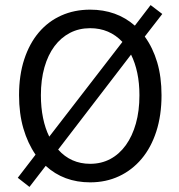

<svg xmlns="http://www.w3.org/2000/svg" viewBox="-20 -706 704 756"><path d="M335 12Q231 12 160 -53L96 30L50 -6L120 -97Q89 -142 72 -200.5Q55 -259 55 -331Q55 -410 75.5 -472.5Q96 -535 133 -578.5Q170 -622 221.5 -645Q273 -668 335 -668Q439 -668 511 -605L573 -686L619 -651L550 -562Q582 -518 599 -460.5Q616 -403 616 -331Q616 -252 595.5 -188.5Q575 -125 537.5 -80.5Q500 -36 448.5 -12Q397 12 335 12ZM141 -331Q141 -283 149.5 -241.5Q158 -200 174 -168L462 -541Q411 -595 335 -595Q291 -595 255.5 -576.5Q220 -558 194.5 -524Q169 -490 155 -441Q141 -392 141 -331ZM335 -61Q379 -61 414.5 -80Q450 -99 475.5 -134.5Q501 -170 515 -219.5Q529 -269 529 -331Q529 -379 520.5 -419Q512 -459 496 -491L209 -117Q259 -61 335 -61Z"/></svg>

Font: Pinyin1712
Style: Regular
Weight: 400
Version: Version 1